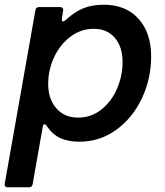

<svg xmlns="http://www.w3.org/2000/svg" viewBox="-38 -589 697 813"><path d="M100 192Q97 204 85 204H-6Q-13 204 -16 200Q-19 196 -18 189L112 -546Q114 -559 127 -559H217Q224 -559 227.5 -554.5Q231 -550 229 -543L224 -510V-506Q224 -498 229 -498Q232 -498 239 -503Q277 -539 315 -554Q353 -569 401 -569Q495 -569 548.5 -509.5Q602 -450 602 -350Q602 -256 563 -173Q524 -90 454.5 -39.5Q385 11 298 11Q251 11 218 -4Q185 -19 160 -55Q155 -63 150 -63Q145 -63 143 -52ZM481 -327Q481 -390 448.5 -428.5Q416 -467 359 -467Q304 -467 260 -433.5Q216 -400 191 -346.5Q166 -293 166 -234Q166 -170 200.5 -130.5Q235 -91 293 -91Q348 -91 391 -125Q434 -159 457.5 -213.5Q481 -268 481 -327Z"/></svg>

Font: Open Sauce Two SemiBold Italic
Style: Regular
Weight: 600
Italic angle: -10°
Designer: Alfredo Marco Pradil
Foundry: Creative Sauce Fz LLC
Version: Version 1.477